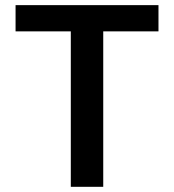

<svg xmlns="http://www.w3.org/2000/svg" viewBox="-20 -720 671 740"><path d="M590.8 -700.2V-599.1H377.9V0H252.9V-599.1H40V-700.2Z"/></svg>

Font: Fivo Sans Modern Med
Style: Regular
Weight: 450
Designer: Alexander Slobzheninov
Foundry: Alexander Slobzheninov
Version: 1.0